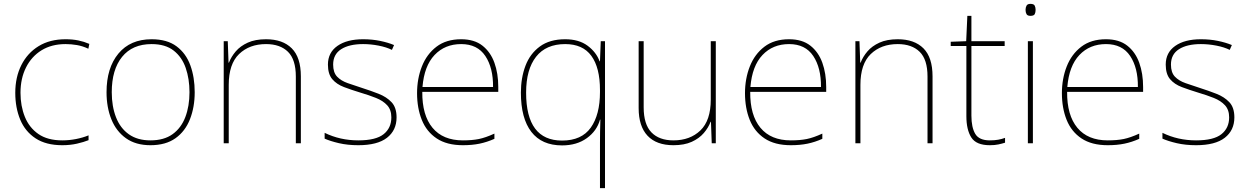

<svg xmlns="http://www.w3.org/2000/svg" viewBox="-20 -741 6451 993"><path d="M302 10Q218 10 164 -25.5Q110 -61 84.5 -122.5Q59 -184 59 -261Q59 -342 90.5 -404.5Q122 -467 180 -502.5Q238 -538 319 -538Q355 -538 384.5 -532Q414 -526 442 -514L437 -489Q407 -503 377.5 -508Q348 -513 319 -513Q247 -513 195 -481Q143 -449 114.5 -392Q86 -335 86 -261Q86 -193 108.5 -137Q131 -81 178.5 -48Q226 -15 302 -15Q338 -15 373.5 -22Q409 -29 438 -41V-16Q413 -6 378 2Q343 10 302 10Z M987 -264Q987 -187 962.5 -124.5Q938 -62 887.5 -26Q837 10 758 10Q682 10 631.5 -26Q581 -62 556 -124Q531 -186 531 -264Q531 -390 592.5 -464Q654 -538 764 -538Q844 -538 893 -501.5Q942 -465 964.5 -403Q987 -341 987 -264ZM558 -264Q558 -191 580 -134.5Q602 -78 646.5 -46.5Q691 -15 758 -15Q828 -15 872.5 -47Q917 -79 938.5 -135.5Q960 -192 960 -264Q960 -333 940.5 -389.5Q921 -446 878 -479.5Q835 -513 764 -513Q665 -513 611.5 -447Q558 -381 558 -264Z M1356 -538Q1442 -538 1489 -491Q1536 -444 1536 -346V0H1510V-345Q1510 -433 1469.5 -473Q1429 -513 1356 -513Q1270 -513 1216.5 -461.5Q1163 -410 1163 -302V0H1137V-528H1158L1162 -417H1164Q1176 -448 1199.5 -475.5Q1223 -503 1261.5 -520.5Q1300 -538 1356 -538Z M2031 -134Q2031 -67 1981.5 -28.5Q1932 10 1833 10Q1778 10 1733 -0.5Q1688 -11 1659 -24V-54Q1739 -15 1833 -15Q1924 -15 1964 -47Q2004 -79 2004 -134Q2004 -173 1982.5 -196.5Q1961 -220 1924.5 -234.5Q1888 -249 1844 -262Q1798 -276 1759.5 -290.5Q1721 -305 1698.5 -331.5Q1676 -358 1676 -407Q1676 -469 1725 -503.5Q1774 -538 1858 -538Q1905 -538 1946 -529.5Q1987 -521 2018 -508L2007 -483Q1979 -497 1938.5 -505Q1898 -513 1858 -513Q1786 -513 1744.5 -486.5Q1703 -460 1703 -407Q1703 -366 1723.5 -344.5Q1744 -323 1778.5 -311Q1813 -299 1853 -286Q1897 -272 1938 -256Q1979 -240 2005 -212.5Q2031 -185 2031 -134Z M2365 -538Q2433 -538 2475 -505Q2517 -472 2537 -416.5Q2557 -361 2557 -291V-266H2164Q2163 -145 2217 -80Q2271 -15 2374 -15Q2422 -15 2456.5 -22Q2491 -29 2537 -50V-23Q2499 -6 2460.5 2Q2422 10 2374 10Q2291 10 2238.5 -25Q2186 -60 2161.5 -121Q2137 -182 2137 -259Q2137 -334 2162 -397.5Q2187 -461 2237.5 -499.5Q2288 -538 2365 -538ZM2365 -513Q2281 -513 2227.5 -456.5Q2174 -400 2165 -291H2530Q2531 -390 2490 -451.5Q2449 -513 2365 -513Z M3083 -3Q3083 -27 3083.5 -62Q3084 -97 3085 -122H3083Q3067 -64 3015 -26.5Q2963 11 2887 11Q2782 11 2728 -59Q2674 -129 2674 -262Q2674 -338 2697.5 -400.5Q2721 -463 2772 -500.5Q2823 -538 2903 -538Q2974 -538 3019 -504.5Q3064 -471 3081 -424H3083L3087 -528H3109V232H3083ZM2887 -14Q2988 -14 3035.5 -81Q3083 -148 3083 -265V-275Q3083 -391 3038.5 -452Q2994 -513 2903 -513Q2804 -513 2752.5 -447.5Q2701 -382 2701 -262Q2701 -14 2887 -14Z M3682 -528V0H3661L3657 -111H3655Q3644 -81 3620 -53Q3596 -25 3557.5 -7.5Q3519 10 3463 10Q3375 10 3329 -39Q3283 -88 3283 -182V-528H3309V-186Q3309 -98 3349 -56.5Q3389 -15 3463 -15Q3549 -15 3602.5 -66.5Q3656 -118 3656 -226V-528Z M4061 -538Q4129 -538 4171 -505Q4213 -472 4233 -416.5Q4253 -361 4253 -291V-266H3860Q3859 -145 3913 -80Q3967 -15 4070 -15Q4118 -15 4152.5 -22Q4187 -29 4233 -50V-23Q4195 -6 4156.5 2Q4118 10 4070 10Q3987 10 3934.5 -25Q3882 -60 3857.5 -121Q3833 -182 3833 -259Q3833 -334 3858 -397.5Q3883 -461 3933.5 -499.5Q3984 -538 4061 -538ZM4061 -513Q3977 -513 3923.5 -456.5Q3870 -400 3861 -291H4226Q4227 -390 4186 -451.5Q4145 -513 4061 -513Z M4623 -538Q4709 -538 4756 -491Q4803 -444 4803 -346V0H4777V-345Q4777 -433 4736.5 -473Q4696 -513 4623 -513Q4537 -513 4483.5 -461.5Q4430 -410 4430 -302V0H4404V-528H4425L4429 -417H4431Q4443 -448 4466.5 -475.5Q4490 -503 4528.5 -520.5Q4567 -538 4623 -538Z M5099 -15Q5124 -15 5143 -18.5Q5162 -22 5178 -28V-3Q5162 2 5143.5 6Q5125 10 5099 10Q5029 10 5003.5 -30Q4978 -70 4978 -140V-503H4897V-525L4977 -528L4983 -659H5004V-528H5176V-503H5004V-143Q5004 -82 5024 -48.5Q5044 -15 5099 -15Z M5309 -721Q5327 -721 5331.5 -711.5Q5336 -702 5336 -690Q5336 -677 5331.5 -668Q5327 -659 5309 -659Q5294 -659 5289 -668Q5284 -677 5284 -690Q5284 -702 5289 -711.5Q5294 -721 5309 -721ZM5322 -528V0H5296V-528Z M5700 -538Q5768 -538 5810 -505Q5852 -472 5872 -416.5Q5892 -361 5892 -291V-266H5499Q5498 -145 5552 -80Q5606 -15 5709 -15Q5757 -15 5791.5 -22Q5826 -29 5872 -50V-23Q5834 -6 5795.5 2Q5757 10 5709 10Q5626 10 5573.5 -25Q5521 -60 5496.5 -121Q5472 -182 5472 -259Q5472 -334 5497 -397.5Q5522 -461 5572.5 -499.5Q5623 -538 5700 -538ZM5700 -513Q5616 -513 5562.5 -456.5Q5509 -400 5500 -291H5865Q5866 -390 5825 -451.5Q5784 -513 5700 -513Z M6364 -134Q6364 -67 6314.5 -28.5Q6265 10 6166 10Q6111 10 6066 -0.5Q6021 -11 5992 -24V-54Q6072 -15 6166 -15Q6257 -15 6297 -47Q6337 -79 6337 -134Q6337 -173 6315.5 -196.5Q6294 -220 6257.5 -234.5Q6221 -249 6177 -262Q6131 -276 6092.5 -290.5Q6054 -305 6031.5 -331.5Q6009 -358 6009 -407Q6009 -469 6058 -503.5Q6107 -538 6191 -538Q6238 -538 6279 -529.5Q6320 -521 6351 -508L6340 -483Q6312 -497 6271.5 -505Q6231 -513 6191 -513Q6119 -513 6077.5 -486.5Q6036 -460 6036 -407Q6036 -366 6056.5 -344.5Q6077 -323 6111.5 -311Q6146 -299 6186 -286Q6230 -272 6271 -256Q6312 -240 6338 -212.5Q6364 -185 6364 -134Z"/></svg>

Font: Noto Sans Sinhala UI Thin
Style: Regular
Weight: 100
Designer: Jelle Bosma - Monotype Design Team
Foundry: Monotype Imaging Inc.
Version: Version 2.006; ttfautohint (v1.8.4.7-5d5b)